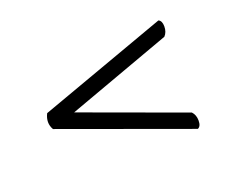

<svg xmlns="http://www.w3.org/2000/svg" viewBox="-66 -514 681 550"><g transform="rotate(-20 275.0 -238.5)"><path d="M138.2 -238.8 455.1 -123Q465.3 -112.3 465.3 -95Q465.3 -77.6 455.1 -73.2L64.9 -214.8Q51.8 -237.3 64.9 -263.2L455.1 -403.8Q465.3 -399.4 465.3 -382.1Q465.3 -364.7 455.1 -354Z"/></g></svg>

Font: Common Serif
Style: Regular
Weight: 400
Designer: Philipp H. Poll, Khaled Hosny
Foundry: Stefan Peev, Context Ltd.
Version: Version 1.026